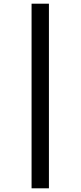

<svg xmlns="http://www.w3.org/2000/svg" viewBox="-20 -785 437 1040"><path d="M151 -765V235H245V-765Z"/></svg>

Font: Noto Sans Display Condensed Medium
Style: Regular
Weight: 500
Width: 3
Designer: Monotype Design Team
Foundry: Monotype Imaging Inc.
Version: Version 1.900